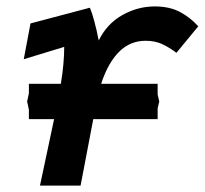

<svg xmlns="http://www.w3.org/2000/svg" viewBox="-20 -578 640 598"><path d="M126 -101 148.5 -207H70V-236L64.5 -262L70 -287.5V-317H169.5Q180 -381 180 -432L54 -393.5L75 -505L260 -554Q274 -520 287.5 -452Q313 -504 361 -531Q409 -558 462 -558Q507.5 -558 540 -541Q572.5 -524 597.5 -496L529.5 -413.5Q507 -430.5 484.8 -440.8Q462.5 -451 433.5 -451Q385.5 -451 351 -416.8Q316.5 -382.5 295 -317H471V-283.5L476 -262L471 -240.5V-207H270.5L231 0H104.5Z"/></svg>

Font: JuliaMono BoldItalic
Style: Regular
Weight: 700
Italic angle: -9°
Monospace: yes
Designer: cormullion
Foundry: corm
Version: Version 0.049; ttfautohint (v1.8.4)